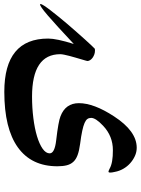

<svg xmlns="http://www.w3.org/2000/svg" viewBox="-63 -541 686 936"><g transform="rotate(90 280.0 -73.0)"><path d="M649.9 -290Q653.3 -275.9 653.3 -268.1Q653.3 -258.8 648.9 -258.8Q645 -258.8 633.8 -264.6Q605.5 -280.8 543.9 -280.3Q475.6 -280.3 425.3 -232.9Q386.7 -196.8 386.7 -174.3Q386.7 -163.6 392.1 -156Q397.5 -148.4 411.4 -142.3Q425.3 -136.2 450 -130.9Q474.6 -125.5 513.2 -120.6Q546.4 -116.2 567.6 -108.4Q588.9 -100.6 600.8 -87.6Q612.8 -74.7 617.7 -55.7Q622.6 -36.6 622.6 -9.8Q622.6 116.7 530.5 182.9Q438.5 249 259.8 249Q0 249 0 35.2Q0 -5.9 26.4 -89.8Q-22 -44.4 -56.2 -13.2Q-90.3 18.1 -113.5 37.8Q-136.7 57.6 -149.2 66.2Q-161.6 74.7 -165.5 74.7Q-168.5 74.7 -168.5 72.3Q-168.5 67.9 -160.2 54.9Q-151.9 42 -137.9 23.9Q-124 5.9 -106.4 -15.9Q-88.9 -37.6 -69.6 -60.1Q-50.3 -82.5 -31.2 -104.2Q-12.2 -126 4.2 -144Q20.5 -162.1 32.5 -174.8Q44.4 -187.5 49.3 -191.9Q51.8 -192.9 54.4 -192.9Q57.1 -192.9 59.6 -192.9Q68.8 -192.9 77.6 -189.7Q86.4 -186.5 93.8 -181.2Q101.1 -175.8 105.2 -169.2Q109.4 -162.6 109.4 -155.8Q109.4 -154.3 106.9 -146Q104.5 -137.7 100.8 -125.2Q97.2 -112.8 92.8 -97.9Q88.4 -83 84.7 -68.8Q81.1 -54.7 78.6 -42.7Q76.2 -30.8 76.2 -23.9Q76.2 113.8 283.2 113.8Q337.4 113.8 387.7 107.4Q438 101.1 476.1 89.6Q514.2 78.1 536.9 62.3Q559.6 46.4 559.6 27.8Q559.6 3.4 496.1 -3.9Q403.8 -14.6 378.9 -24.9Q314.9 -49.3 314.9 -114.7Q314.9 -187.5 379.4 -286.1Q451.2 -396.5 532.2 -396.5Q553.2 -396.5 572.5 -387.7Q591.8 -378.9 607.9 -364.5Q624 -350.1 635 -330.8Q646 -311.5 649.9 -290Z"/></g></svg>

Font: XB Kayhan
Style: Bold
Weight: 700
Designer: Behnam
Foundry: Irmug
Version: Version 7.300 2009